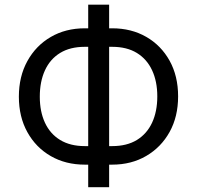

<svg xmlns="http://www.w3.org/2000/svg" viewBox="-20 -760 831 810"><path d="M337.9 -640.6H453.1Q534.2 -640.6 596.9 -604.5Q659.7 -568.4 695.6 -503.7Q731.4 -439 731.4 -353.5Q731.4 -268.1 695.6 -203.4Q659.7 -138.7 596.9 -102.1Q534.2 -65.4 453.1 -65.4H337.9Q256.8 -65.4 194.1 -101.6Q131.3 -137.7 95.5 -202.4Q59.6 -267.1 59.6 -352.1Q59.6 -437.5 95.5 -502.4Q131.3 -567.4 194.1 -604Q256.8 -640.6 337.9 -640.6ZM337.9 -562.5Q275.9 -562.5 233.6 -536.6Q191.4 -510.7 169.7 -463.4Q147.9 -416 147.9 -352.1Q147.9 -289.1 169.7 -242.2Q191.4 -195.3 233.9 -169.4Q276.4 -143.6 337.9 -143.6H453.1Q515.1 -143.6 557.4 -169.4Q599.6 -195.3 621.6 -242.4Q643.6 -289.6 643.6 -353.5Q643.6 -416.5 621.6 -463.6Q599.6 -510.7 557.4 -536.6Q515.1 -562.5 453.1 -562.5ZM440.4 -740.2V29.8H352.1V-740.2Z"/></svg>

Font: Sahel VF Regular
Style: Regular
Weight: 400
Foundry: Saber Rastikerdar (saber.rastikerdar@gmail.com)
Version: Version 3.4.0